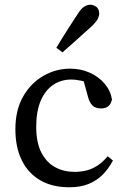

<svg xmlns="http://www.w3.org/2000/svg" viewBox="-20 -778 528 811"><path d="M272 13Q201 13 150 -16.5Q99 -46 72 -101Q45 -156 45 -232Q45 -313 77.5 -370Q110 -427 163 -457.5Q216 -488 276 -488Q321 -488 359 -471Q397 -454 422 -424.5Q447 -395 453 -358Q449 -339 437.5 -329.5Q426 -320 407 -320Q382 -320 369.5 -333.5Q357 -347 352 -368L328 -455L376 -417Q351 -431 326 -436.5Q301 -442 280 -442Q238 -442 204.5 -419.5Q171 -397 152 -352.5Q133 -308 133 -242Q133 -175 155 -133Q177 -91 213.5 -71.5Q250 -52 295 -52Q320 -52 343.5 -57.5Q367 -63 390 -77.5Q413 -92 435 -118L457 -100Q438 -64 412.5 -39Q387 -14 353 -0.5Q319 13 272 13ZM218 -576Q232 -600 246.5 -623Q261 -646 276 -669.5Q291 -693 307 -717Q321 -740 334.5 -749Q348 -758 361 -758Q375 -758 387 -749Q399 -740 399 -720Q399 -710 392.5 -697.5Q386 -685 365 -665Q345 -647 325 -629Q305 -611 285 -593Q265 -575 244 -557Z"/></svg>

Font: Source Serif 4 Variable
Style: Regular
Weight: 400
Designer: Frank Grießhammer
Foundry: Adobe
Version: Version 4.005;hotconv 1.1.0;makeotfexe 2.6.0